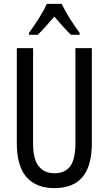

<svg xmlns="http://www.w3.org/2000/svg" viewBox="-20 -963 562 993"><path d="M455 -224Q455 -103 406 -46.5Q357 10 262 10Q167 10 117 -47Q67 -104 67 -223V-714H151V-222Q151 -140 180 -103.5Q209 -67 262 -67Q316 -67 343 -103Q370 -139 370 -223V-714H455ZM299 -943Q315 -909 341 -867.5Q367 -826 392 -793V-783H347Q326 -803 305 -827Q284 -851 261 -877Q238 -851 215.5 -825.5Q193 -800 175 -783H130V-793Q157 -830 182.5 -870.5Q208 -911 222 -943Z"/></svg>

Font: Noto Sans Tamil ExtraCondensed
Style: Regular
Weight: 400
Width: 2
Designer: Jelle Bosma - Monotype Design Team
Foundry: Monotype Imaging Inc.
Version: Version 2.004; ttfautohint (v1.8.4.7-5d5b)